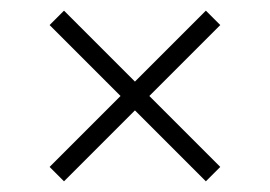

<svg xmlns="http://www.w3.org/2000/svg" viewBox="-20 -551 506 360"><path d="M73 -238 206 -371 73 -504 100 -531 233 -398 366 -531 393 -504 260 -371 393 -238 366 -211 233 -344 100 -211Z"/></svg>

Font: Encode Sans Wide
Style: Thin
Weight: 100
Designer: Pablo Impallari, Andres Torresi
Foundry: Pablo Impallari, Andres Torresi
Version: Version 1.000; ttfautohint (v1.00) -l 8 -r 50 -G 200 -x 14 -